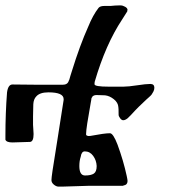

<svg xmlns="http://www.w3.org/2000/svg" viewBox="-20 -686 630 709"><path d="M435 -242Q429 -242 423.5 -249.5Q418 -257 418 -262Q418 -288 417 -291Q416 -307 400.5 -319.5Q385 -332 368 -334Q366 -334 354 -334.5Q342 -335 336 -335Q333 -335 330.5 -334.5Q328 -334 326.5 -333Q325 -332 323.5 -331.5Q322 -331 321 -328.5Q320 -326 319 -325.5Q318 -325 317.5 -321.5Q317 -318 317 -317Q317 -316 316 -311.5Q315 -307 315 -306Q298 -212 298 -193Q298 -189 298 -188Q298 -187 301.5 -185Q305 -183 313 -184Q366 -194 386 -194Q398 -194 414 -152Q436 -92 448 -36Q451 -22 451 -18Q451 -15 450.5 -13Q450 -11 449 -9Q448 -7 447 -6Q446 -5 444.5 -4Q443 -3 441.5 -2.5Q440 -2 437.5 -1.5Q435 -1 434 0H416H378H311Q297 0 263 1.5Q229 3 214 3H194Q186 2 178 -5Q170 -12 170 -21Q170 -29 174 -56Q178 -78 192.5 -173Q207 -268 215 -317V-320Q215 -345 159 -345Q127 -345 114 -330Q104 -320 103 -301Q103 -296 102.5 -279.5Q102 -263 102 -256V-225Q102 -221 103 -209Q104 -197 104 -191Q104 -163 91 -162Q82 -162 59 -161Q36 -160 26 -160Q4 -160 0 -170V-185Q0 -268 6 -345Q10 -374 26 -374H28Q39 -374 76 -373.5Q113 -373 128 -373H211Q230 -373 234 -388L236 -392Q237 -396 239.5 -404.5Q242 -413 245 -422Q275 -519 306 -588Q323 -630 344 -657Q350 -664 365 -664H388Q406 -666 419 -666H426Q433 -666 442 -661Q451 -656 451 -649L450 -647Q450 -645 450 -644Q448 -641 431 -614Q370 -522 330 -385Q329 -381 329 -375Q329 -366 381 -366H436Q454 -366 486.5 -371Q519 -376 535 -376Q550 -376 550 -362Q550 -355 546.5 -348Q543 -341 540 -337Q537 -333 529.5 -326.5Q522 -320 520 -318Q485 -285 479 -278Q461 -258 451 -249Q442 -242 435 -242ZM337 -73Q336 -94 324 -110.5Q312 -127 293 -127Q281 -127 278 -107Q273 -92 273 -73Q273 -38 294 -38Q316 -38 326.5 -45Q337 -52 337 -73Z"/></svg>

Font: Fedorovsk Unicode
Style: Medium
Weight: 500
Designer: Aleksandr Andreev and Nikita Simmons
Version: Version 3.2